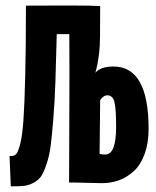

<svg xmlns="http://www.w3.org/2000/svg" viewBox="-20 -653 558 687"><path d="M364.3 -312Q356.9 -312 350.6 -307.6Q344.2 -303.2 341.3 -298.8L338.4 -294.4Q337.4 -171.9 336.4 -102.1Q344.2 -100.1 356.9 -100.1Q395.5 -100.1 395.5 -199.7Q395.5 -264.2 389.4 -288.1Q383.3 -312 364.3 -312ZM14.2 -94.7H20Q31.2 -94.7 38.1 -102.1Q44.9 -109.4 52.5 -138.9Q60.1 -168.5 64 -225.1Q67.9 -281.7 70.3 -383.1Q72.8 -484.4 72.8 -632.8L218.3 -633.3H225.1Q311 -633.3 338.4 -631.3L337.9 -522Q337.9 -487.8 333.7 -455.6Q329.6 -423.3 325.2 -408.2L321.3 -392.6Q339.8 -415 386.2 -415Q511.7 -415 511.7 -191.9Q511.7 -141.1 497.6 -102.3Q483.4 -63.5 459.5 -41.3Q435.5 -19 406.5 -8.3Q377.4 2.4 344.7 2.4Q322.8 2.4 289.8 1.2Q256.8 0 227.1 0Q227.1 -33.7 227.8 -158.9Q228.5 -284.2 228.5 -398.4V-400.4Q228.5 -476.1 228 -530.8H183.1Q180.7 -429.2 178.2 -359.4Q175.8 -289.6 170.9 -229Q166 -168.5 161.4 -132.1Q156.7 -95.7 146.7 -66.2Q136.7 -36.6 127.4 -22.7Q118.2 -8.8 101.1 0.5Q84 9.8 67.9 11.7Q51.8 13.7 24.9 13.7H18.6Z"/></svg>

Font: Fantasque Sans Mono
Style: Bold
Weight: 700
Monospace: yes
Designer: Jany Belluz
Version: Version 1.8.0 ; ttfautohint (v1.8.2)